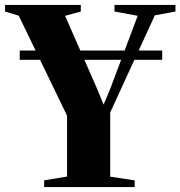

<svg xmlns="http://www.w3.org/2000/svg" viewBox="-40 -763 735 783"><path d="M233.5 -43V-291L36.5 -699L-19.5 -716V-743H289.5V-716L225.5 -698.5L357 -398.5L382.5 -336.5L408.5 -398L521.5 -698.5L427 -716V-743H675.5V-716L591.5 -700.5L409.5 -304.5V-42.5L509 -27.5V0H140V-27.5ZM621.5 -557V-519H40.5V-557Z"/></svg>

Font: Merriweather 120pt ExtraBold
Style: Regular
Weight: 800
Version: Version 2.100